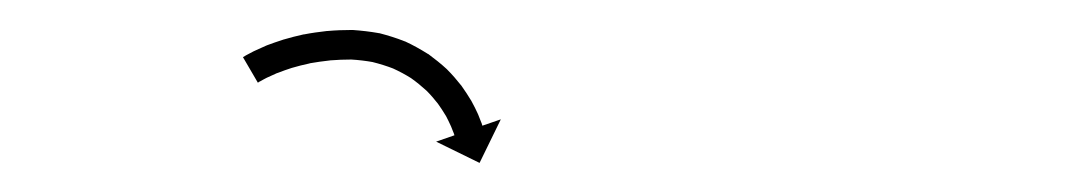

<svg xmlns="http://www.w3.org/2000/svg" viewBox="-20 -577 735 130"><path d="M146.2 -539.3C145.6 -539 145 -538.6 144.5 -538.3L154.6 -521C155.1 -521.4 155.7 -521.7 156.2 -522C156.2 -522 156.2 -522 156.1 -522C156.1 -521.9 156.1 -521.9 156.1 -521.9C157.6 -522.8 159.2 -523.6 160.7 -524.4C160.7 -524.4 160.7 -524.4 160.6 -524.3C160.6 -524.3 160.5 -524.3 160.5 -524.3C163 -525.5 165.5 -526.6 168 -527.7C168 -527.7 167.9 -527.6 167.8 -527.6C167.8 -527.6 167.7 -527.5 167.7 -527.5C171 -528.8 174.4 -530 177.8 -531.1C177.8 -531.1 177.7 -531.1 177.6 -531.1C177.5 -531 177.5 -531 177.5 -531C181.5 -532.2 185.6 -533.2 189.8 -534.1C189.8 -534.1 189.7 -534.1 189.6 -534.1C189.5 -534.1 189.4 -534.1 189.4 -534.1C194.1 -534.9 198.8 -535.6 203.5 -536.1C203.5 -536.1 203.4 -536.1 203.3 -536.1C203.2 -536.1 203.1 -536.1 203.1 -536.1C208.2 -536.5 213.2 -536.7 218.3 -536.7C218.3 -536.7 218.1 -536.7 218 -536.7C217.9 -536.7 217.7 -536.7 217.7 -536.7C222.8 -536.4 227.8 -535.8 232.8 -534.9C232.8 -534.9 232.6 -534.9 232.5 -535C232.3 -535 232.2 -535 232.2 -535C237 -533.8 241.9 -532.3 246.5 -530.5C246.5 -530.5 246.4 -530.5 246.3 -530.6C246.1 -530.7 246 -530.7 246 -530.7C250.4 -528.7 254.7 -526.4 258.8 -523.8C258.8 -523.8 258.7 -523.9 258.5 -523.9C258.4 -524 258.3 -524.1 258.3 -524.1C262 -521.5 265.5 -518.6 268.9 -515.5C268.9 -515.5 268.8 -515.6 268.7 -515.7C268.6 -515.8 268.5 -515.9 268.5 -515.9C271.4 -513 274.1 -509.9 276.6 -506.7C276.6 -506.7 276.5 -506.8 276.5 -506.9C276.4 -507 276.3 -507.1 276.3 -507.1C278.3 -504.3 280.2 -501.4 282 -498.4C282 -498.4 281.9 -498.5 281.9 -498.6C281.8 -498.7 281.8 -498.8 281.8 -498.8C283 -496.4 284.3 -494 285.3 -491.6C285.3 -491.6 285.3 -491.7 285.3 -491.7C285.3 -491.8 285.2 -491.9 285.2 -491.9C285.9 -490.3 286.5 -488.7 287.1 -487.1C287.1 -487.1 287.1 -487.1 287.1 -487.1C287.1 -487.2 287.1 -487.2 287.1 -487.2C287.3 -486.6 287.5 -486 287.7 -485.4L275.3 -481.1L304.7 -466.7L319.1 -496.2L306.6 -491.9C306.4 -492.6 306.2 -493.2 306 -493.9C306 -493.9 305.9 -493.9 305.9 -493.9C305.9 -494 305.9 -494 305.9 -494C305.2 -495.9 304.5 -497.7 303.7 -499.6C303.7 -499.6 303.7 -499.6 303.6 -499.7C303.6 -499.8 303.6 -499.8 303.6 -499.8C302.3 -502.7 300.9 -505.5 299.4 -508.2C299.4 -508.2 299.4 -508.3 299.3 -508.4C299.3 -508.5 299.2 -508.6 299.2 -508.6C297.2 -512 294.9 -515.4 292.6 -518.7C292.6 -518.7 292.5 -518.8 292.5 -518.9C292.4 -519 292.3 -519.1 292.3 -519.1C289.3 -522.9 286.2 -526.5 282.8 -529.9C282.8 -529.9 282.7 -530 282.6 -530.1C282.5 -530.2 282.4 -530.3 282.4 -530.3C278.5 -533.9 274.3 -537.2 270 -540.4C270 -540.4 269.8 -540.4 269.7 -540.5C269.6 -540.6 269.4 -540.7 269.4 -540.7C264.6 -543.7 259.6 -546.5 254.4 -548.9C254.4 -548.9 254.2 -548.9 254.1 -549C254 -549.1 253.8 -549.1 253.8 -549.1C248.3 -551.3 242.7 -553 237 -554.5C237 -554.5 236.8 -554.5 236.6 -554.5C236.5 -554.6 236.3 -554.6 236.3 -554.6C230.6 -555.6 224.7 -556.3 218.8 -556.7C218.8 -556.7 218.7 -556.7 218.6 -556.7C218.4 -556.7 218.3 -556.7 218.3 -556.7C212.7 -556.7 207.2 -556.5 201.6 -556C201.6 -556 201.5 -556 201.4 -556C201.3 -556 201.3 -556 201.3 -556C196.1 -555.4 190.9 -554.7 185.8 -553.7C185.8 -553.7 185.7 -553.7 185.7 -553.7C185.6 -553.7 185.5 -553.7 185.5 -553.7C180.9 -552.7 176.4 -551.5 171.9 -550.2C171.9 -550.2 171.8 -550.2 171.8 -550.2C171.7 -550.2 171.6 -550.1 171.6 -550.1C167.9 -548.9 164.1 -547.6 160.4 -546.2C160.4 -546.2 160.4 -546.1 160.3 -546.1C160.2 -546.1 160.2 -546.1 160.2 -546.1C157.4 -544.9 154.6 -543.6 151.8 -542.3C151.8 -542.3 151.7 -542.3 151.7 -542.2C151.6 -542.2 151.6 -542.2 151.6 -542.2C149.8 -541.3 148.1 -540.4 146.3 -539.4C146.3 -539.4 146.3 -539.4 146.3 -539.4C146.3 -539.3 146.2 -539.3 146.2 -539.3Z"/></svg>

Font: FRB American Cursive Just Arrows Extralight
Style: Italic
Weight: 200
Italic angle: -25°
Version: Version 2.0;Modular Font Editor K font №1